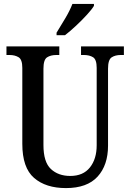

<svg xmlns="http://www.w3.org/2000/svg" viewBox="-20 -951 666 981"><path d="M317 10Q214 10 154 -42Q94 -94 94 -216V-604Q94 -647 75 -658.5Q56 -670 29 -670H13V-714H283V-670H268Q239 -670 220.5 -658Q202 -646 202 -600V-210Q202 -123 240 -87.5Q278 -52 339 -52Q405 -52 439.5 -95.5Q474 -139 474 -209V-604Q474 -647 455.5 -658.5Q437 -670 409 -670H394V-714H613V-670H597Q569 -670 550.5 -658Q532 -646 532 -600V-207Q532 -107 478.5 -48.5Q425 10 317 10ZM269 -784Q290 -818 313.5 -857.5Q337 -897 350 -931H460V-921Q450 -904 424.5 -876Q399 -848 368.5 -819.5Q338 -791 312 -771H269Z"/></svg>

Font: Noto Serif Tamil Condensed Medium
Style: Regular
Weight: 500
Width: 3
Designer: Indian Type Foundry, Tom Grace, and the Monotype Design Team
Foundry: Monotype Imaging Inc.
Version: Version 2.004; ttfautohint (v1.8.4.7-5d5b)